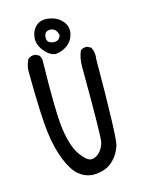

<svg xmlns="http://www.w3.org/2000/svg" viewBox="-124 -901 747 982"><g transform="rotate(-15 250.0 -410.0)"><path d="M242.2 5.9Q201.2 2 169.9 -24.4Q138.7 -50.8 113.3 -112.8Q87.9 -174.8 76.2 -262.7Q64.5 -350.6 62.5 -587.9Q62.5 -623 78.1 -652.3Q93.8 -666 117.2 -664.1L136.7 -654.3Q148.4 -638.7 146.5 -617.2Q140.6 -348.6 154.3 -255.9Q168 -163.1 202.1 -116.7Q236.3 -70.3 260.3 -73.2Q284.2 -76.2 301.8 -95.2Q319.3 -114.3 327.1 -141.6Q335 -168.9 333 -543.9Q333 -587.9 348.6 -625Q362.3 -636.7 383.8 -634.8L403.3 -625Q418.9 -597.7 413.1 -561.5Q411.1 -147.5 398.4 -107.9Q385.7 -68.4 360.4 -41Q335 -13.7 305.7 -3.9Q276.4 5.9 242.2 5.9ZM218.8 -640.6Q187.5 -644.5 160.2 -678.7Q132.8 -712.9 136.7 -750Q140.6 -787.1 166 -809.6Q191.4 -832 234.9 -824.2Q278.3 -816.4 302.7 -787.1Q327.1 -757.8 319.3 -721.7Q311.5 -685.5 282.7 -664.1Q253.9 -642.6 218.8 -640.6ZM263.7 -728.5Q255.9 -766.6 225.1 -768.1Q194.3 -769.5 191.4 -737.8Q188.5 -706.1 222.2 -702.1Q255.9 -698.2 263.7 -728.5Z"/></g></svg>

Font: JasonHandwriting2
Style: Regular
Weight: 400
Version: Version 1.05.10